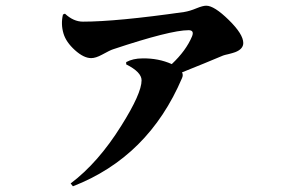

<svg xmlns="http://www.w3.org/2000/svg" viewBox="-20 -592 1040 674"><path d="M208 -544Q238 -516 271 -516Q389 -516 627 -550Q646 -553 670 -563Q692 -572 704 -572Q732 -572 783 -522Q834 -472 834 -441Q834 -420 806 -409Q798 -406 782 -402Q768 -399 763 -397Q704 -372 619 -338Q624 -329 619 -318Q501 -41 236 62L228 52Q325 -21 406 -151Q477 -264 477 -310Q477 -339 423 -366V-374Q447 -387 480 -387Q536 -388 583 -367Q633 -414 654 -464Q663 -486 642 -486Q578 -486 377 -419Q367 -416 338 -400Q316 -388 300 -388Q274 -388 243 -416Q212 -444 203 -474Q193 -507 201 -541Z"/></svg>

Font: Source Han Serif CN Heavy
Style: Regular
Weight: 900
Designer: Ryoko NISHIZUKA  (kana & ideographs); Frank Grießhammer (Latin, Greek & Cyrillic); Wenlong ZHANG  (bopomofo); Sandoll Co
Foundry: Adobe Systems Incorporated
Version: Version 1.000;PS 1;hotconv 16.6.53;makeotf.lib2.5.65590